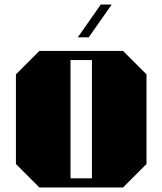

<svg xmlns="http://www.w3.org/2000/svg" viewBox="-20 -824 714 844"><path d="M624 -497V-103L521 0H153L50 -103V-497L153 -600H521ZM290 -560V-40H384V-560ZM471 -804H423L322 -660H370Z"/></svg>

Font: Kumar One
Style: Regular
Weight: 400
Designer: Parimal Parmar
Foundry: Indian Type Foundry
Version: Version 1.000;PS 1.000;hotconv 1.0.88;makeotf.lib2.5.647800